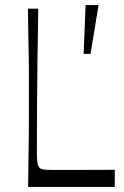

<svg xmlns="http://www.w3.org/2000/svg" viewBox="-20 -735 486 755"><path d="M431.4 0H90.6Q91.6 -72 92.1 -118Q92.6 -164 93.1 -194.5Q93.6 -225 93.6 -247.5Q93.6 -270 93.6 -293.5Q93.6 -317 93.6 -350Q93.6 -383 93.6 -406.5Q93.6 -430 93.6 -452.9Q93.6 -475.9 93.1 -505.9Q92.6 -536 91.6 -582.4Q90.7 -628.9 89.7 -700.9H130.4Q128.4 -589.3 127.3 -493.5Q126.1 -397.7 125.6 -309.9Q125 -222 125 -134Q125 -105.6 127.5 -92.7Q130 -79.7 137.1 -73.7Q141.6 -70.4 147.5 -69.2Q153.4 -67.9 164.4 -67.3Q175.3 -66.7 193 -66.7Q218.6 -66.7 244.4 -66.8Q270.1 -66.9 298.5 -66.9Q326.9 -67 359.5 -67.1Q392.1 -67.2 431.4 -67.2ZM308.9 -523.1 316.6 -715.1H367.6L336 -523.1Z"/></svg>

Font: Ojuju ExtraLight
Style: Regular
Weight: 200
Designer: Chisaokwu Joboson, Mirko Velimirovic
Foundry: Udi Foundry
Version: Version 1.000